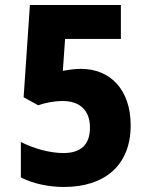

<svg xmlns="http://www.w3.org/2000/svg" viewBox="-20 -734 603 764"><path d="M235 10C395 10 500 -75 500 -235C500 -377 419 -460 302 -460C284 -460 261 -458 230 -452L239 -579H461V-714H99L74 -347L132 -315C159 -325 196 -332 230 -332C292 -332 338 -300 338 -226C338 -158 301 -125 233 -125C179 -125 116 -142 63 -169V-28C112 -3 174 10 235 10Z"/></svg>

Font: Noto Sans Mono SemiCondensed ExtraBold
Style: Regular
Weight: 800
Width: 4
Designer: Monotype Design Team
Foundry: Monotype Imaging Inc.
Version: Version 2.014